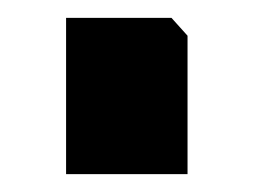

<svg xmlns="http://www.w3.org/2000/svg" viewBox="-20 -419 283 215"><path d="M54 -224V-399H172L190 -379V-224Z"/></svg>

Font: Kreon
Style: Bold
Weight: 700
Designer: Julia Petretta
Foundry: Julia Petretta and Eli Heuer
Version: Version 2.002